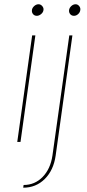

<svg xmlns="http://www.w3.org/2000/svg" viewBox="-20 -666 410 901"><path d="M152.8 -591.8Q141.6 -591.8 135 -599.9Q128.4 -607.9 129.9 -619.1Q131.3 -629.4 140.6 -637.7Q149.9 -646 161.1 -646Q170.9 -646 178.2 -637.5Q185.5 -628.9 184.1 -619.1Q182.6 -607.9 172.9 -599.9Q163.1 -591.8 152.8 -591.8ZM61 0 130.9 -500H146L76.2 0ZM88.9 214.8 90.8 202.1Q143.1 202.1 179.9 164.6Q216.8 127 226.1 64L305.2 -500H319.8L241.2 64Q231.4 132.8 190.2 173.8Q148.9 214.8 88.9 214.8ZM304.2 -619.1Q305.7 -629.4 314.7 -637.7Q323.7 -646 335 -646Q344.7 -646 351.6 -637.5Q358.4 -628.9 356.9 -619.1Q355.5 -607.9 346.7 -599.9Q337.9 -591.8 327.1 -591.8Q315.9 -591.8 309.3 -599.9Q302.7 -607.9 304.2 -619.1Z"/></svg>

Font: Human Sans Thin
Style: Italic
Weight: 100
Italic angle: -8°
Designer: Tim Radville
Foundry: Continuum
Version: Version 1.000;FEAKit 1.0